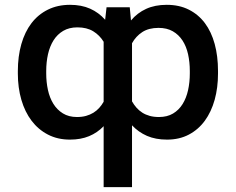

<svg xmlns="http://www.w3.org/2000/svg" viewBox="-20 -558 959 781"><path d="M52.6 -258.9V-268.8Q52.6 -328.8 66.8 -378.6Q81 -428.3 108.1 -463.8Q135.3 -499.3 174.9 -518.8Q214.5 -538.4 264.9 -538.4Q311.4 -538.4 346.6 -522.7Q381.7 -507.1 407.7 -477.6L413.4 -528.4H507.8L512.8 -474.8Q538.7 -505.7 574.6 -522Q610.4 -538.4 658 -538.4Q709.2 -538.4 748 -518.8Q786.9 -499.3 813.4 -464Q839.8 -428.6 853.3 -379.1Q866.8 -329.5 866.8 -269.2V-258.9Q866.8 -201.3 853.2 -152.2Q839.5 -103 813.2 -66.9Q786.9 -30.9 748.2 -10.5Q709.5 9.9 659.4 9.9Q612.9 9.9 577.9 -5.3Q543 -20.6 517 -48.3V203.1H401.6V-44.7Q376.1 -18.1 342.3 -4.1Q308.6 9.9 264.6 9.9Q214.5 9.9 175.1 -10.5Q135.7 -30.9 108.5 -66.8Q81.3 -102.6 66.9 -152Q52.6 -201.3 52.6 -258.9ZM517 -145.6Q524.9 -131.7 535.2 -120Q545.5 -108.3 558.8 -99.8Q572.1 -91.3 589 -86.6Q605.8 -82 626.4 -82Q660.2 -82 683.9 -96.2Q707.7 -110.4 722.8 -134.8Q737.9 -159.1 745 -191.2Q752.1 -223.4 752.1 -258.9V-269.2Q752.1 -305.4 745 -337.4Q737.9 -369.3 722.5 -393.1Q707 -416.9 682.9 -430.8Q658.7 -444.6 625 -444.6Q585.2 -444.6 558.9 -427.6Q532.7 -410.5 517 -382.1ZM168 -268.8V-258.9Q168 -224.4 174.9 -192.5Q181.8 -160.5 196.9 -136Q212 -111.5 235.8 -96.8Q259.6 -82 293.3 -82Q313.6 -82 330.1 -86.6Q346.6 -91.3 359.9 -99.4Q373.2 -107.6 383.5 -119Q393.8 -130.3 401.6 -144.2V-388.1Q385.3 -414.8 359.2 -430.8Q333.1 -446.7 294.7 -446.7Q261.4 -446.7 237.2 -432.5Q213.1 -418.3 197.8 -394Q182.5 -369.7 175.2 -337.4Q168 -305 168 -268.8Z"/></svg>

Font: Cannonade Med
Style: Regular
Weight: 500
Designer: Rasmus Andersson
Foundry: rsms
Version: Version 3.012;git-f93a4a705